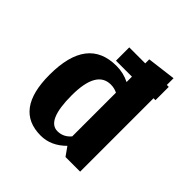

<svg xmlns="http://www.w3.org/2000/svg" viewBox="-130 -525 627 627"><g transform="rotate(45 183.5 -211.0)"><path d="M330.1 -339V-400.4H321.2V-431.5L221.5 -419V-400.4H147.7V-339H221.5V-314.1Q194 -328.3 161 -328.3Q26.7 -328.3 26.7 -153Q26.7 8 146.8 8Q194 8 232.2 -30.2L253.6 0H321.2V-339ZM175.3 -40.9Q125.4 -40.9 125.4 -156.6Q125.4 -272.2 191.3 -272.2Q207.3 -272.2 221.5 -265.1V-63.2Q202.8 -40.9 175.3 -40.9Z"/></g></svg>

Font: Gidugu
Style: Regular
Weight: 400
Designer: Purushoth Kumar Guthula
Foundry: Silicon Andhra, USA.
Version: Version 1.0.5; ttfautohint (v1.2.25-373a) -l 7 -r 28 -G 50 -